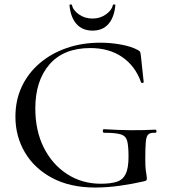

<svg xmlns="http://www.w3.org/2000/svg" viewBox="-20 -827 756 859"><path d="M406 12Q294 12 214 -30.5Q134 -73 91.5 -145Q49 -217 49 -305Q49 -379 77.5 -439.5Q106 -500 157.5 -544Q209 -588 278 -612Q347 -636 429 -636Q476 -636 522 -627.5Q568 -619 597 -603Q606 -598 607.5 -593.5Q609 -589 610 -580L623 -459Q623 -457 617.5 -456Q612 -455 611 -459Q585 -532 526.5 -572Q468 -612 384 -612Q265 -612 201.5 -539Q138 -466 138 -342Q138 -242 176 -166.5Q214 -91 280.5 -48Q347 -5 431 -5Q476 -5 503 -14Q530 -23 542.5 -49Q555 -75 555 -126Q555 -174 549 -196.5Q543 -219 520 -226Q497 -233 446 -233Q440 -233 440 -241Q440 -249 445 -249Q510 -245 563.5 -244.5Q617 -244 675 -247Q680 -247 680 -240Q680 -233 675 -233Q654 -234 644.5 -226.5Q635 -219 632.5 -194Q630 -169 630 -116Q630 -83 632 -67Q634 -51 635.5 -43.5Q637 -36 637 -28Q637 -22 634.5 -20Q632 -18 625 -16Q573 -4 516 4Q459 12 406 12ZM394 -690Q349 -690 322.5 -719.5Q296 -749 291 -803Q290 -807 295.5 -807Q301 -807 302 -805Q306 -782 332.5 -763Q359 -744 394 -744Q428 -744 454.5 -763Q481 -782 485 -805Q486 -807 491.5 -807Q497 -807 496 -803Q491 -749 465 -719.5Q439 -690 394 -690Z"/></svg>

Font: Cormorant Medium
Style: Regular
Weight: 500
Designer: Christian Thalmann (Catharsis Fonts)
Foundry: Catharsis Fonts
Version: Version 4.000